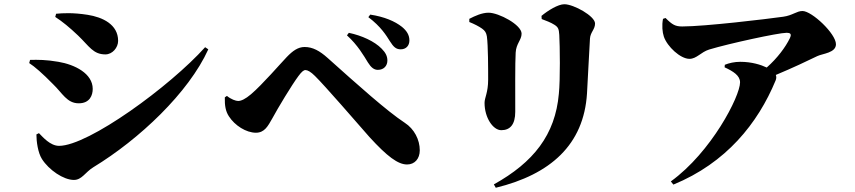

<svg xmlns="http://www.w3.org/2000/svg" viewBox="-20 -813 4040 907"><path d="M349 -645C402 -594 420 -556 478 -556C511 -556 538 -588 538 -620C538 -698 464 -732 394 -743C324 -754 276 -751 245 -748L241 -733C275 -711 308 -684 349 -645ZM259 -124C217 -124 182 -166 164 -184L152 -178C152 -145 159 -92 178 -62C211 -10 280 37 329 37C367 37 382 1 421 -23C638 -155 871 -375 964 -580L949 -590C784 -406 398 -124 259 -124ZM230 -416C275 -373 296 -325 352 -325C405 -325 418 -364 418 -393C418 -466 333 -508 256 -521C199 -531 158 -531 122 -530L118 -515C143 -499 181 -466 230 -416Z M1765 -483C1794 -483 1810 -503 1810 -527C1810 -547 1802 -564 1783 -583C1749 -618 1689 -645 1628 -658L1619 -646C1670 -600 1699 -549 1718 -518C1733 -494 1747 -483 1765 -483ZM1873 -580C1898 -580 1914 -597 1914 -622C1914 -647 1902 -667 1879 -686C1845 -713 1795 -734 1729 -744L1720 -732C1780 -687 1805 -645 1822 -618C1839 -591 1851 -580 1873 -580ZM1061 -264C1089 -220 1143 -186 1189 -186C1230 -186 1246 -218 1266 -253C1293 -303 1358 -411 1390 -454C1405 -474 1414 -482 1423 -482C1433 -482 1448 -474 1468 -454C1515 -408 1667 -232 1725 -166C1809 -74 1860 -36 1903 -36C1939 -36 1963 -63 1963 -103C1963 -153 1937 -204 1892 -233C1807 -289 1671 -411 1528 -539C1490 -573 1457 -591 1419 -591C1388 -591 1363 -573 1335 -544C1307 -515 1219 -413 1166 -368C1139 -345 1119 -336 1105 -336C1094 -336 1071 -344 1052 -360L1042 -353C1041 -314 1046 -287 1061 -264Z M2753 -372C2757 -432 2763 -574 2767 -631C2769 -661 2791 -674 2791 -702C2791 -737 2690 -793 2646 -793C2616 -793 2568 -763 2538 -738L2539 -723C2560 -715 2582 -707 2599 -696C2618 -684 2620 -675 2622 -648C2625 -597 2627 -437 2620 -370C2603 -176 2500 -46 2313 58L2322 74C2580 11 2738 -129 2753 -372ZM2257 -678C2271 -668 2277 -659 2280 -641C2286 -598 2286 -488 2286 -437C2286 -375 2269 -352 2269 -327C2269 -257 2309 -198 2348 -198C2390 -198 2414 -225 2414 -285C2414 -367 2413 -520 2416 -564C2418 -607 2444 -624 2444 -654C2444 -696 2336 -753 2288 -753C2257 -753 2224 -738 2197 -724V-709C2220 -700 2243 -688 2257 -678Z M3112 -724C3106 -693 3109 -661 3116 -640C3132 -593 3194 -535 3237 -535C3271 -535 3291 -567 3330 -579C3422 -607 3657 -658 3695 -658C3714 -658 3721 -653 3711 -632C3691 -591 3653 -539 3602 -494C3575 -507 3531 -521 3477 -521C3449 -521 3424 -515 3404 -507L3403 -495C3444 -476 3476 -456 3476 -424C3476 -358 3340 -94 3149 44L3161 59C3410 -43 3560 -230 3644 -433C3648 -443 3648 -451 3645 -459C3724 -492 3796 -526 3841 -548C3866 -560 3929 -563 3929 -604C3929 -654 3815 -761 3771 -761C3743 -761 3724 -740 3680 -734C3602 -723 3309 -688 3203 -688C3170 -688 3156 -696 3124 -728Z"/></svg>

Font: Noto Serif KR Black
Style: Regular
Weight: 900
Version: Version 1.001;PS 1.001;hotconv 16.6.54;makeotf.lib2.5.65590